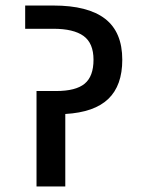

<svg xmlns="http://www.w3.org/2000/svg" viewBox="-20 -674 510 694"><path d="M216 -262V0H112V-345H183Q254 -345 286 -371.5Q318 -398 318 -458Q318 -518 282 -544Q246 -570 173 -570H71V-654H173Q298 -654 360 -606Q422 -558 422 -458Q422 -365 371.5 -316.5Q321 -268 216 -262Z"/></svg>

Font: Biryani SemiBold
Style: Regular
Weight: 600
Designer: Dan Reynolds and Mathieu Réguer
Foundry: Dan Reynolds and Mathieu Réguer
Version: Version 1.004; ttfautohint (v1.1) -l 5 -r 5 -G 72 -x 0 -D la